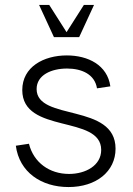

<svg xmlns="http://www.w3.org/2000/svg" viewBox="-20 -740 537 776"><path d="M257 16C369 16 447 -47 447 -139C447 -325 128 -249 128 -380C128 -437 188 -463 251 -463C310 -463 363 -440 372 -383L426 -391C414 -477 336 -516 250 -516C157 -516 70 -470 70 -376C70 -197 389 -277 389 -134C389 -71 326 -37 259 -37C180 -37 116 -83 97 -159L44 -151C58 -44 147 16 257 16ZM198 -590H300L360 -720H319L249 -610L179 -720H138Z"/></svg>

Font: Uncut Sans Light
Style: Regular
Weight: 300
Designer: Kasper Nordkvist
Foundry: UNCUT.wtf
Version: Version 1.304;Glyphs 3.2 (3246)